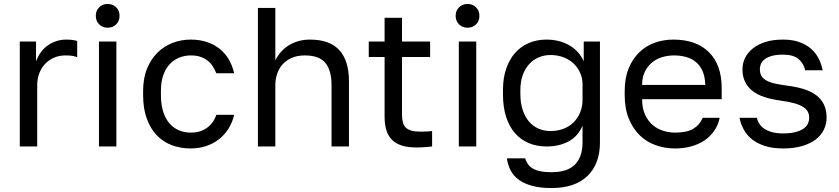

<svg xmlns="http://www.w3.org/2000/svg" viewBox="-20 -740 4241 970"><path d="M80 0V-530H162V-430Q171 -454 185 -474Q199 -494 218.5 -508.5Q238 -523 262.5 -531.5Q287 -540 315 -540Q335 -540 347.5 -538Q360 -536 370 -533V-451Q357 -456 344.5 -458Q332 -460 310 -460Q280 -460 254 -449Q228 -438 209 -418.5Q190 -399 179 -371Q168 -343 168 -310V0Z M480 0V-530H568V0ZM524 -600Q498 -600 481 -617Q464 -634 464 -660Q464 -686 481 -703Q498 -720 524 -720Q550 -720 567 -703Q584 -686 584 -660Q584 -634 567 -617Q550 -600 524 -600Z M943 10Q892 10 848 -6.5Q804 -23 772 -56.5Q740 -90 721.5 -141Q703 -192 703 -260V-280Q703 -345 723 -393.5Q743 -442 776 -474.5Q809 -507 852.5 -523.5Q896 -540 943 -540Q990 -540 1027.5 -527Q1065 -514 1092.5 -491Q1120 -468 1137.5 -437Q1155 -406 1163 -370H1073Q1065 -389 1054.5 -405.5Q1044 -422 1028.5 -434Q1013 -446 992.5 -453Q972 -460 943 -460Q914 -460 887 -449.5Q860 -439 839 -417.5Q818 -396 805.5 -362Q793 -328 793 -280V-260Q793 -209 805.5 -172.5Q818 -136 839 -113.5Q860 -91 887 -80.5Q914 -70 943 -70Q992 -70 1025.5 -94Q1059 -118 1073 -160H1163Q1154 -121 1134 -89.5Q1114 -58 1085.5 -36Q1057 -14 1021 -2Q985 10 943 10Z M1283 0V-700H1371V-435Q1381 -456 1397 -475Q1413 -494 1435 -508.5Q1457 -523 1485 -531.5Q1513 -540 1546 -540Q1646 -540 1694.5 -486.5Q1743 -433 1743 -330V0H1655V-310Q1655 -384 1624 -422Q1593 -460 1520 -460Q1481 -460 1452.5 -447Q1424 -434 1406 -413Q1388 -392 1379.5 -365Q1371 -338 1371 -310V0Z M2083 5Q2041 5 2010.5 -4.5Q1980 -14 1960.5 -33.5Q1941 -53 1932 -82Q1923 -111 1923 -150V-452H1843V-530H1923V-650H2011V-530H2153V-452H2011V-160Q2011 -138 2015.5 -121.5Q2020 -105 2030.5 -95Q2041 -85 2058.5 -80Q2076 -75 2103 -75Q2118 -75 2133 -75.5Q2148 -76 2163 -78V0Q2144 2 2125 3.5Q2106 5 2083 5Z M2298 0V-530H2386V0ZM2342 -600Q2316 -600 2299 -617Q2282 -634 2282 -660Q2282 -686 2299 -703Q2316 -720 2342 -720Q2368 -720 2385 -703Q2402 -686 2402 -660Q2402 -634 2385 -617Q2368 -600 2342 -600Z M2766 210Q2708 210 2667 198.5Q2626 187 2599.5 167Q2573 147 2559 119.5Q2545 92 2541 60H2633Q2638 76 2647 89Q2656 102 2671 111Q2686 120 2709.5 125Q2733 130 2766 130Q2847 130 2885 91Q2923 52 2923 -20V-105Q2900 -51 2852.5 -25.5Q2805 0 2741 0Q2692 0 2651.5 -17Q2611 -34 2582 -67Q2553 -100 2537 -149.5Q2521 -199 2521 -265V-285Q2521 -346 2537.5 -393.5Q2554 -441 2583 -473.5Q2612 -506 2652.5 -523Q2693 -540 2741 -540Q2775 -540 2805 -532Q2835 -524 2859 -509.5Q2883 -495 2901 -474.5Q2919 -454 2929 -430V-530H3011V-20Q3011 34 2995 76.5Q2979 119 2948 149Q2917 179 2871.5 194.5Q2826 210 2766 210ZM2761 -78Q2797 -78 2827 -89.5Q2857 -101 2878 -122Q2899 -143 2911 -172Q2923 -201 2923 -235V-315Q2923 -345 2911 -372Q2899 -399 2878 -419Q2857 -439 2827 -450.5Q2797 -462 2761 -462Q2729 -462 2701 -450Q2673 -438 2652.5 -415Q2632 -392 2620.5 -359.5Q2609 -327 2609 -285V-265Q2609 -220 2620.5 -185Q2632 -150 2652.5 -126Q2673 -102 2701 -90Q2729 -78 2761 -78Z M3391 10Q3340 10 3294 -6Q3248 -22 3213 -55.5Q3178 -89 3157 -140Q3136 -191 3136 -260V-280Q3136 -346 3156 -394.5Q3176 -443 3209.5 -475.5Q3243 -508 3287.5 -524Q3332 -540 3381 -540Q3498 -540 3562 -476Q3626 -412 3626 -295V-239H3224Q3224 -193 3239 -160.5Q3254 -128 3278 -108Q3302 -88 3331.5 -79Q3361 -70 3391 -70Q3451 -70 3483.5 -90Q3516 -110 3530 -145H3616Q3608 -107 3587.5 -78Q3567 -49 3537.5 -29.5Q3508 -10 3470.5 0Q3433 10 3391 10ZM3224 -311H3543Q3542 -352 3529.5 -380.5Q3517 -409 3496 -426.5Q3475 -444 3446.5 -452Q3418 -460 3386 -460Q3355 -460 3326 -451.5Q3297 -443 3274.5 -424.5Q3252 -406 3238 -378Q3224 -350 3224 -311Z M3936 10Q3883 10 3844.5 -2.5Q3806 -15 3779.5 -36Q3753 -57 3737.5 -85.5Q3722 -114 3716 -145H3804Q3807 -129 3816.5 -114.5Q3826 -100 3841.5 -89.5Q3857 -79 3880.5 -72.5Q3904 -66 3936 -66Q3973 -66 3998 -72.5Q4023 -79 4038.5 -89.5Q4054 -100 4061 -114.5Q4068 -129 4068 -145Q4068 -162 4061.5 -175Q4055 -188 4038.5 -199Q4022 -210 3994 -218Q3966 -226 3922 -232Q3878 -238 3842.5 -249.5Q3807 -261 3782.5 -280Q3758 -299 3744.5 -326Q3731 -353 3731 -390Q3731 -420 3744 -447Q3757 -474 3783 -495Q3809 -516 3847 -528Q3885 -540 3936 -540Q3983 -540 4018 -527.5Q4053 -515 4077 -494Q4101 -473 4115.5 -445Q4130 -417 4136 -385H4048Q4040 -420 4014 -442Q3988 -464 3936 -464Q3903 -464 3881 -458Q3859 -452 3845 -442Q3831 -432 3825 -418.5Q3819 -405 3819 -390Q3819 -372 3825.5 -359Q3832 -346 3847.5 -336Q3863 -326 3888.5 -319.5Q3914 -313 3952 -308Q4001 -302 4039 -290.5Q4077 -279 4103 -259.5Q4129 -240 4142.5 -212Q4156 -184 4156 -145Q4156 -114 4142.5 -85.5Q4129 -57 4102 -36Q4075 -15 4033.5 -2.5Q3992 10 3936 10Z"/></svg>

Font: Golos Text VF
Style: Regular
Weight: 400
Designer: A.Korolkova, Vitaly Kuzmin
Foundry: ParaType Ltd
Version: Version 2.003